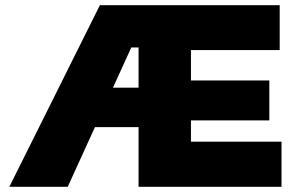

<svg xmlns="http://www.w3.org/2000/svg" viewBox="-20 -720 1133 740"><path d="M16 0 365 -700H643L653 -537H486L241 0ZM266 -230V-382H575V-230ZM514 0V-700H1058V-527H716V-410H1018V-256H716V-174H1065V0Z"/></svg>

Font: REM Medium ExtraBold
Style: Regular
Weight: 800
Version: Version 1.005;gftools[0.9.28]